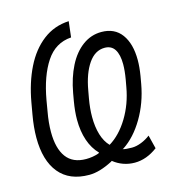

<svg xmlns="http://www.w3.org/2000/svg" viewBox="-108 -815 816 905"><g transform="rotate(-15 300.0 -362.5)"><path d="M335.5 -36.5 331.5 -33.5Q267.5 0 217 0Q120.5 0 70.5 -61Q20.5 -122 20.5 -233.5Q20.5 -284.5 31 -343.5L41 -400.5Q57.5 -493.5 93 -565.2Q128.5 -637 183.2 -679.2Q238 -721.5 310 -725L301 -648Q223.5 -643 178 -574.5Q132.5 -506 112.5 -392.5L103.5 -339.5Q94 -287.5 94 -241.5Q94 -161.5 125.5 -118.8Q157 -76 221.5 -76Q254 -76 283 -86L288 -89.5Q258 -120 242.8 -164.8Q227.5 -209.5 227.5 -266.5Q227.5 -306 236 -355.5L242.5 -392.5Q255.5 -465 283.5 -520Q311.5 -575 353 -605.5Q394.5 -636 445 -636Q509.5 -636 543.2 -589.8Q577 -543.5 577 -464Q577 -429.5 570 -387.5L563.5 -350.5Q547.5 -261.5 504.5 -189Q461.5 -116.5 404 -78.5L399 -76.5Q413.5 -72 444.5 -72Q465.5 -72 489.8 -81.5Q514 -91 534 -106.5L550.5 -40.5Q496.5 0 439 0Q410 0 383.5 -9.5Q357 -19 335.5 -36.5ZM299.5 -260Q299.5 -211.5 311 -173.5Q322.5 -135.5 345.5 -112Q399 -144.5 438.5 -209.5Q478 -274.5 492 -354.5L498.5 -390.5Q505.5 -431.5 505.5 -463Q505.5 -509.5 489.5 -534.8Q473.5 -560 440.5 -560Q393.5 -560 361 -512.8Q328.5 -465.5 314.5 -385.5L308 -349.5Q299.5 -301.5 299.5 -260Z"/></g></svg>

Font: JuliaMono Light
Style: Italic
Weight: 300
Italic angle: -9°
Monospace: yes
Designer: cormullion
Foundry: corm
Version: Version 0.054; ttfautohint (v1.8.4)